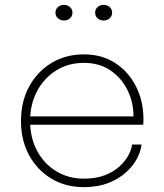

<svg xmlns="http://www.w3.org/2000/svg" viewBox="-20 -762 677 791"><path d="M90 -248V-282.5H539.5L530 -273.5Q530 -276.5 530 -278.5Q530 -280.5 530 -282.5Q530 -340 505.5 -390.2Q481 -440.5 435.2 -471.8Q389.5 -503 325.5 -503Q261 -503 211 -471.5Q161 -440 132.5 -386Q104 -332 104 -264.5Q104 -195 132.5 -141.2Q161 -87.5 211.2 -56.8Q261.5 -26 325.5 -26Q375.5 -26 412 -40.2Q448.5 -54.5 472.5 -76.5Q496.5 -98.5 509.2 -122.5Q522 -146.5 524 -166.5H563Q560.5 -139.5 544.5 -109Q528.5 -78.5 499 -51.8Q469.5 -25 426 -8Q382.5 9 325 9Q250.5 9 192.2 -25.8Q134 -60.5 100.2 -122Q66.5 -183.5 66.5 -263.5Q66.5 -344 100.2 -405.8Q134 -467.5 192.5 -502.8Q251 -538 325.5 -538Q400.5 -538 455.5 -501.8Q510.5 -465.5 540.8 -405Q571 -344.5 571 -271.5Q571 -266.5 570.8 -259Q570.5 -251.5 570 -248ZM243.5 -677.5Q229 -677.5 218.8 -686.5Q208.5 -695.5 208.5 -710Q208.5 -724 218.8 -733Q229 -742 243.5 -742Q257.5 -742 268 -733Q278.5 -724 278.5 -710Q278.5 -695.5 268 -686.5Q257.5 -677.5 243.5 -677.5ZM407 -677.5Q392.5 -677.5 382.2 -686.5Q372 -695.5 372 -710Q372 -724 382.2 -733Q392.5 -742 407 -742Q421 -742 431.5 -733Q442 -724 442 -710Q442 -695.5 431.5 -686.5Q421 -677.5 407 -677.5Z"/></svg>

Font: Epilogue ExtraLight
Style: Regular
Weight: 250
Designer: Tyler Finck
Foundry: Etcetera Type Co
Version: Version 2.112